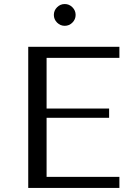

<svg xmlns="http://www.w3.org/2000/svg" viewBox="-20 -932 642 952"><path d="M120 -700V0H572V-55H211V-348H521V-394H211V-645H572V-700ZM247 -858Q247 -836 263 -820Q279 -804 301 -804Q323 -804 339 -820Q355 -836 355 -858Q355 -880 339 -896Q323 -912 301 -912Q279 -912 263 -896Q247 -880 247 -858Z"/></svg>

Font: Tenor Sans
Style: Regular
Weight: 400
Designer: Denis Masharov
Foundry: Denis Masharov
Version: Version 1.1